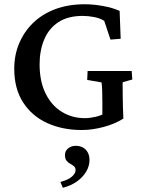

<svg xmlns="http://www.w3.org/2000/svg" viewBox="-20 -602 676 902"><path d="M364.3 8.8Q273.4 8.8 201.7 -23.9Q129.9 -56.6 88.4 -121.1Q46.9 -185.5 46.9 -279.3Q46.9 -343.8 70.3 -398.9Q93.8 -454.1 136.2 -495.1Q178.7 -536.1 239.7 -559.1Q300.8 -582 377.9 -582Q418.9 -582 464.4 -573.7Q509.8 -565.4 542 -550.8L546.9 -419.9L499 -416L469.7 -503.9Q450.2 -516.6 421.9 -522Q393.6 -527.3 369.1 -527.3Q298.8 -527.3 253.9 -497.6Q209 -467.8 187.5 -416Q166 -364.3 166 -299.8Q166 -219.7 194.3 -162.6Q222.7 -105.5 271 -76.2Q319.3 -46.9 378.9 -46.9Q402.3 -46.9 431.2 -53.7Q460 -60.5 482.4 -76.2L460.9 -22.5V-125Q460.9 -153.3 460 -177.7Q459 -202.1 457 -214.8L389.6 -226.6L391.6 -268.6H598.6L601.6 -228.5L556.6 -215.8Q555.7 -210 556.2 -190.4Q556.6 -170.9 556.6 -145.5Q556.6 -118.2 557.6 -95.2Q558.6 -72.3 559.6 -44.9Q519.5 -19.5 466.3 -5.4Q413.1 8.8 364.3 8.8ZM275.4 280.3 263.7 252.9Q299.8 243.2 317.4 228Q335 212.9 335 197.3Q335 185.5 327.6 179.2Q320.3 172.9 310.1 167.5Q299.8 162.1 292.5 152.8Q285.2 143.6 285.2 126Q285.2 107.4 299.8 95.2Q314.5 83 335.9 83Q354.5 83 369.1 90.8Q383.8 98.6 392.1 113.8Q400.4 128.9 400.4 150.4Q400.4 177.7 385.3 203.6Q370.1 229.5 342.8 249.5Q315.4 269.5 275.4 280.3Z"/></svg>

Font: Crimson Pro Medium
Style: Regular
Weight: 500
Designer: Jacques Le Bailly
Foundry: Baron von Fonthausen
Version: Version 1.003